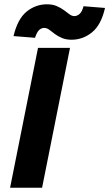

<svg xmlns="http://www.w3.org/2000/svg" viewBox="-20 -874 509 894"><path d="M27 0 157 -651H306L176 0ZM313 -689Q287 -689 267.5 -697.5Q248 -706 234.5 -716.5Q221 -727 209.5 -735.5Q198 -744 186 -744Q173 -744 162.5 -734.5Q152 -725 143 -698L43 -706Q62 -786 104 -820Q146 -854 199 -854Q225 -854 244.5 -845.5Q264 -837 278 -826.5Q292 -816 303.5 -807.5Q315 -799 326 -799Q339 -799 350.5 -809Q362 -819 369 -845L469 -837Q451 -758 408.5 -723.5Q366 -689 313 -689Z"/></svg>

Font: Source Sans 3 ExtraBold
Style: Italic
Weight: 800
Italic angle: -11°
Version: Version 3.052;hotconv 1.1.0;makeotfexe 2.6.0